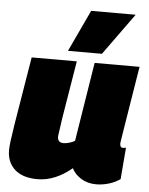

<svg xmlns="http://www.w3.org/2000/svg" viewBox="-55 -834 690 890"><g transform="rotate(5 289.5 -389.5)"><path d="M153 10Q83 10 46.5 -23.5Q10 -57 10 -112Q10 -129 13.5 -156.5Q17 -184 24.5 -231.5Q32 -279 45 -356Q58 -433 77 -550H287Q273 -462 262 -398Q251 -334 243.5 -286Q236 -238 231 -198Q229 -167 259 -167Q272 -167 286 -171.5Q300 -176 311 -182L370 -550H579Q562 -445 551 -378Q540 -311 534 -272.5Q528 -234 525 -216.5Q522 -199 521.5 -194Q521 -189 521 -188Q521 -169 535 -169Q537 -169 540.5 -169.5Q544 -170 549 -171L537 -24Q515 -8 485 1Q455 10 426 10Q385 10 355 -9Q325 -28 312 -55Q234 10 153 10ZM242 -595 333 -789H540L400 -595Z"/></g></svg>

Font: Georama Black
Style: Italic
Weight: 900
Italic angle: -9°
Designer: Jean-Baptiste Levee
Foundry: Production Type
Version: Version 1.000